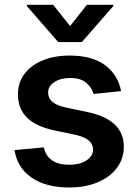

<svg xmlns="http://www.w3.org/2000/svg" viewBox="-20 -790 589 820"><path d="M497.1 -400.9 379.9 -388.7Q372.6 -415.5 348.4 -436.3Q324.2 -457 279.3 -457Q239.3 -457 212.4 -439.5Q185.5 -421.9 185.5 -394.5Q185.5 -370.6 203.4 -355.2Q221.2 -339.8 262.2 -330.6L355.5 -311Q508.8 -278.3 508.8 -163.6Q508.8 -111.8 479 -72.5Q449.2 -33.2 396.7 -11.2Q344.2 10.7 275.9 10.7Q175.8 10.7 114.7 -31.5Q53.7 -73.7 42 -148.9L167 -160.6Q184.1 -86.4 275.4 -86.4Q321.3 -86.4 349.4 -105Q377.4 -123.5 377.4 -151.4Q377.4 -197.3 303.7 -213.9L210.4 -233.4Q131.8 -250.5 94.2 -288.8Q56.6 -327.1 56.6 -386.7Q56.6 -437.5 84.7 -474.6Q112.8 -511.7 162.4 -532.2Q211.9 -552.7 277.8 -552.7Q373.5 -552.7 428.7 -511.7Q483.9 -470.7 497.1 -400.9ZM207 -769.5 279.3 -678.7 351.1 -769.5H463.9V-764.2L329.6 -610.4H228.5L94.7 -764.2V-769.5Z"/></svg>

Font: Inter Semi Bold
Style: Regular
Weight: 600
Designer: Rasmus Andersson
Foundry: rsms
Version: Version 4.000;git-e0f93cc